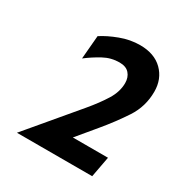

<svg xmlns="http://www.w3.org/2000/svg" viewBox="-104 -848 507 539"><g transform="rotate(30 150.0 -579.0)"><path d="M23 -386 156 -544Q182.5 -575.5 199.5 -603Q216.5 -630.5 216.5 -658.5Q216.5 -677 206 -689Q195.5 -701 174 -701Q147 -701 122.8 -687.8Q98.5 -674.5 77 -658L83.5 -734Q105.5 -748.5 136.8 -760.2Q168 -772 200 -772Q246.5 -772 273 -745.8Q299.5 -719.5 299.5 -678.5Q299.5 -630.5 273.8 -591.2Q248 -552 215.5 -513L119 -397L120 -453H279.5L267 -386Z"/></g></svg>

Font: Cabin
Style: Italic
Weight: 400
Width: 4
Italic angle: -10°
Designer: Pablo Impallari
Foundry: Pablo Impallari. http://www.impallari.com Igino Marini. http://www.ikern.com
Version: Version 3.001